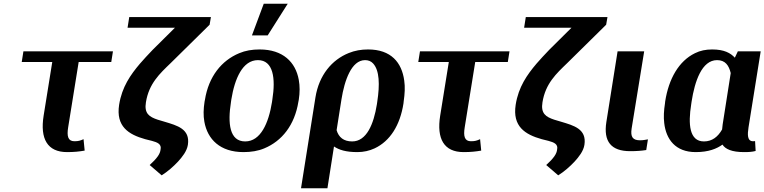

<svg xmlns="http://www.w3.org/2000/svg" viewBox="-20 -802 4081 1025"><path d="M96 -471H259L213 -185C193 -61 233 10 338 10C376 10 403 7 432 2L426 -59C408 -51 399 -48 377 -48C343 -48 336 -75 344 -123L400 -471H574L583 -528H105Z M661 -654H914L795 -536C770 -510 747 -485 727 -462C677 -403 631 -338 616 -243C598 -127 666 -84 755 -59L791 -50C820 -42 844 -33 837 -3C836 7 832 19 822 33C812 47 797 63 779 79L843 134C874 115 906 87 931 60C952 37 978 5 983 -29C996 -114 925 -132 859 -152L822 -163C777 -178 749 -196 759 -256C775 -356 833 -409 891 -465L1099 -670L1106 -711H670Z M1072 -259C1066 -220 1065 -185 1071 -152C1088 -58 1155 10 1280 10C1320 10 1358 4 1391 -10C1485 -49 1553 -134 1573 -259L1575 -269C1581 -308 1581 -343 1575 -376C1558 -470 1491 -538 1366 -538C1326 -538 1290 -532 1257 -518C1163 -479 1094 -394 1074 -269ZM1213 -257 1215 -271C1233 -382 1275 -481 1357 -481C1439 -481 1452 -384 1434 -271L1432 -257C1414 -144 1371 -47 1289 -47C1205 -47 1195 -143 1213 -257ZM1325 -613H1409L1516 -782H1388Z M1587 203H1728L1763 -20C1790 -2 1826 10 1888 10C1921 10 1952 3 1980 -10C2063 -49 2116 -134 2134 -250L2135 -260C2141 -301 2143 -338 2138 -372C2125 -468 2068 -538 1945 -538C1908 -538 1874 -532 1842 -519C1752 -483 1683 -401 1664 -282ZM1777 -107 1803 -272C1819 -372 1856 -481 1929 -481C1947 -481 1961 -475 1972 -463C2006 -426 2008 -350 1994 -259L1992 -245C1975 -139 1937 -47 1860 -47C1815 -47 1788 -69 1777 -107Z M2213 -471H2376L2330 -185C2310 -61 2350 10 2455 10C2493 10 2520 7 2549 2L2543 -59C2525 -51 2516 -48 2494 -48C2460 -48 2453 -75 2461 -123L2517 -471H2691L2700 -528H2222Z M2778 -654H3031L2912 -536C2887 -510 2864 -485 2844 -462C2794 -403 2748 -338 2733 -243C2715 -127 2783 -84 2872 -59L2908 -50C2937 -42 2961 -33 2954 -3C2953 7 2949 19 2939 33C2929 47 2914 63 2896 79L2960 134C2991 115 3023 87 3048 60C3069 37 3095 5 3100 -29C3113 -114 3042 -132 2976 -152L2939 -163C2894 -178 2866 -196 2876 -256C2892 -356 2950 -409 3008 -465L3216 -670L3223 -711H2787Z M3217 -150C3201 -47 3242 5 3344 5C3378 5 3404 3 3430 -1L3439 -58L3421 -55C3414 -54 3406 -53 3397 -53C3358 -53 3345 -71 3352 -116L3419 -528H3277Z M3530 -250C3524 -212 3522 -177 3526 -145C3536 -58 3586 10 3694 10C3763 10 3806 -8 3837 -30C3852 -6 3887 10 3952 10C3978 10 3994 9 4014 4L4011 -49C4008 -48 4005 -48 4000 -48C3969 -48 3970 -84 3976 -122L4041 -528H3919L3903 -494C3880 -519 3846 -538 3782 -538C3748 -538 3718 -532 3690 -518C3604 -476 3550 -382 3531 -260ZM3670 -245 3672 -259C3689 -369 3727 -481 3808 -481C3852 -481 3871 -453 3881 -412L3838 -138L3835 -111C3813 -72 3782 -47 3738 -47C3660 -47 3653 -139 3670 -245Z"/></svg>

Font: Aerodynamic
Style: Obl
Weight: 500
Designer: Google
Version: Version 2.000980; 2014